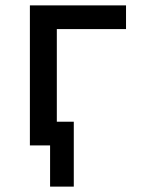

<svg xmlns="http://www.w3.org/2000/svg" viewBox="-20 -540 540 713"><path d="M166 153V0H91V-520H448V-432H191V-88H254V153Z"/></svg>

Font: Iosevka SS18 Semibold
Style: Regular
Weight: 600
Monospace: yes
Designer: Belleve Invis
Foundry: Belleve Invis
Version: Version 25.1.1; ttfautohint (v1.8.4)